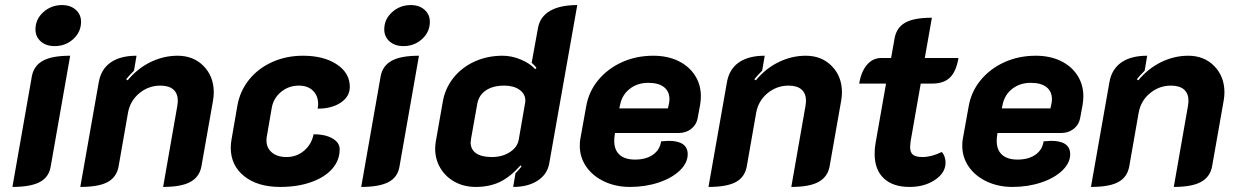

<svg xmlns="http://www.w3.org/2000/svg" viewBox="-20 -729 4887 758"><path d="M120 -613Q120 -653 151 -681Q182 -709 225 -709Q258 -709 279 -690.5Q300 -672 300 -643Q300 -603 269.5 -575Q239 -547 196 -547Q162 -547 141 -565.5Q120 -584 120 -613ZM106 -429Q114 -470 150 -489.5Q186 -509 257 -509L180 -71Q173 -29 136.5 -10Q100 9 29 9Z M370 -405Q379 -456 417 -482.5Q455 -509 519 -509L509 -450Q489 -430 478 -416L484 -412Q523 -459 574.5 -484Q626 -509 681 -509Q744 -509 784 -468Q824 -427 824 -364Q824 -349 821 -332L775 -71Q767 -30 731 -10.5Q695 9 624 9L680 -311Q682 -325 682 -331Q682 -360 664.5 -375.5Q647 -391 613 -391Q566 -391 529.5 -360.5Q493 -330 485 -282L448 -71Q440 -29 404.5 -10Q369 9 297 9Z M891 -146Q891 -162 894 -178L917 -311Q927 -369 963 -414Q999 -459 1054.5 -484Q1110 -509 1176 -509Q1258 -509 1309.5 -475Q1361 -441 1361 -386Q1361 -348 1325.5 -324Q1290 -300 1234 -300Q1236 -312 1236 -318Q1236 -351 1215.5 -371Q1195 -391 1160 -391Q1120 -391 1090 -366.5Q1060 -342 1053 -304L1033 -188Q1032 -183 1032 -174Q1032 -145 1053.5 -127Q1075 -109 1111 -109Q1151 -109 1180.5 -134Q1210 -159 1218 -199Q1264 -199 1292.5 -182.5Q1321 -166 1321 -140Q1321 -96 1291.5 -62.5Q1262 -29 1208.5 -10Q1155 9 1086 9Q997 9 944 -33.5Q891 -76 891 -146Z M1497 -613Q1497 -653 1528 -681Q1559 -709 1602 -709Q1635 -709 1656 -690.5Q1677 -672 1677 -643Q1677 -603 1646.5 -575Q1616 -547 1573 -547Q1539 -547 1518 -565.5Q1497 -584 1497 -613ZM1483 -429Q1491 -470 1527 -489.5Q1563 -509 1634 -509L1557 -71Q1550 -29 1513.5 -10Q1477 9 1406 9Z M1698 -142Q1698 -158 1701 -173L1728 -327Q1737 -380 1770 -421.5Q1803 -463 1853.5 -486Q1904 -509 1964 -509Q2000 -509 2036 -494Q2072 -479 2093 -456L2098 -461Q2093 -469 2079 -481L2104 -619Q2112 -663 2151.5 -686Q2191 -709 2259 -709L2148 -82Q2140 -40 2102 -15.5Q2064 9 2006 9L2015 -45Q2032 -62 2039 -72L2035 -76Q1994 -30 1953 -10.5Q1912 9 1858 9Q1812 9 1775.5 -11Q1739 -31 1718.5 -65.5Q1698 -100 1698 -142ZM2028 -178 2053 -322Q2054 -325 2054 -332Q2054 -358 2031 -374.5Q2008 -391 1971 -391Q1926 -391 1898 -372Q1870 -353 1864 -318L1840 -183Q1838 -171 1838 -167Q1838 -139 1859.5 -124Q1881 -109 1922 -109Q1963 -109 1993 -128.5Q2023 -148 2028 -178Z M2269 -153Q2269 -171 2271 -180L2294 -308Q2304 -367 2341.5 -412.5Q2379 -458 2435.5 -483.5Q2492 -509 2559 -509Q2615 -509 2657.5 -488.5Q2700 -468 2723.5 -431.5Q2747 -395 2747 -349Q2747 -333 2744 -315L2734 -261Q2729 -236 2708.5 -220Q2688 -204 2660 -204H2408L2406 -190Q2405 -184 2405 -172Q2405 -137 2426 -118Q2447 -99 2487 -99Q2530 -99 2557.5 -118Q2585 -137 2590 -171Q2612 -173 2619 -173Q2695 -173 2695 -120Q2695 -86 2664 -56Q2633 -26 2580.5 -8.5Q2528 9 2467 9Q2411 9 2365.5 -12.5Q2320 -34 2294.5 -71Q2269 -108 2269 -153ZM2617 -301 2620 -315Q2623 -327 2623 -337Q2623 -368 2601.5 -385Q2580 -402 2539 -402Q2497 -402 2466.5 -378.5Q2436 -355 2428 -315L2425 -301Z M2850 -405Q2859 -456 2897 -482.5Q2935 -509 2999 -509L2989 -450Q2969 -430 2958 -416L2964 -412Q3003 -459 3054.5 -484Q3106 -509 3161 -509Q3224 -509 3264 -468Q3304 -427 3304 -364Q3304 -349 3301 -332L3255 -71Q3247 -30 3211 -10.5Q3175 9 3104 9L3160 -311Q3162 -325 3162 -331Q3162 -360 3144.5 -375.5Q3127 -391 3093 -391Q3046 -391 3009.5 -360.5Q2973 -330 2965 -282L2928 -71Q2920 -29 2884.5 -10Q2849 9 2777 9Z M3433 -122Q3433 -145 3437 -166L3478 -399H3372Q3380 -447 3403 -473.5Q3426 -500 3459 -500H3498L3512 -579Q3520 -621 3554.5 -640Q3589 -659 3659 -659L3631 -500H3764Q3755 -447 3730.5 -423Q3706 -399 3660 -399H3615L3575 -171Q3573 -155 3573 -149Q3573 -127 3584.5 -118Q3596 -109 3622 -109Q3657 -109 3698 -129Q3705 -122 3709 -110.5Q3713 -99 3713 -87Q3713 -47 3671.5 -19Q3630 9 3571 9Q3505 9 3469 -25Q3433 -59 3433 -122Z M3779 -153Q3779 -171 3781 -180L3804 -308Q3814 -367 3851.5 -412.5Q3889 -458 3945.5 -483.5Q4002 -509 4069 -509Q4125 -509 4167.5 -488.5Q4210 -468 4233.5 -431.5Q4257 -395 4257 -349Q4257 -333 4254 -315L4244 -261Q4239 -236 4218.5 -220Q4198 -204 4170 -204H3918L3916 -190Q3915 -184 3915 -172Q3915 -137 3936 -118Q3957 -99 3997 -99Q4040 -99 4067.5 -118Q4095 -137 4100 -171Q4122 -173 4129 -173Q4205 -173 4205 -120Q4205 -86 4174 -56Q4143 -26 4090.5 -8.5Q4038 9 3977 9Q3921 9 3875.5 -12.5Q3830 -34 3804.5 -71Q3779 -108 3779 -153ZM4127 -301 4130 -315Q4133 -327 4133 -337Q4133 -368 4111.5 -385Q4090 -402 4049 -402Q4007 -402 3976.5 -378.5Q3946 -355 3938 -315L3935 -301Z M4360 -405Q4369 -456 4407 -482.5Q4445 -509 4509 -509L4499 -450Q4479 -430 4468 -416L4474 -412Q4513 -459 4564.5 -484Q4616 -509 4671 -509Q4734 -509 4774 -468Q4814 -427 4814 -364Q4814 -349 4811 -332L4765 -71Q4757 -30 4721 -10.5Q4685 9 4614 9L4670 -311Q4672 -325 4672 -331Q4672 -360 4654.5 -375.5Q4637 -391 4603 -391Q4556 -391 4519.5 -360.5Q4483 -330 4475 -282L4438 -71Q4430 -29 4394.5 -10Q4359 9 4287 9Z"/></svg>

Font: K2D ExtraBold
Style: Italic
Weight: 800
Italic angle: -10°
Designer: Katatrad Aksorn Co.,Ltd.
Foundry: Cadson Demak Co.,Ltd.
Version: Version 1.000; ttfautohint (v1.6)